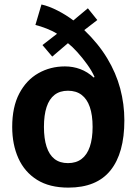

<svg xmlns="http://www.w3.org/2000/svg" viewBox="-20 -834 610 859"><path d="M284.1 -428.1Q320.6 -428.1 345 -409.6Q369.5 -391 381.9 -355Q394.3 -319 394.3 -266.2Q394.3 -214 381.9 -177.7Q369.5 -141.3 345 -122.8Q320.6 -104.2 284.1 -104.2Q247.7 -104.2 223.9 -122.8Q200.2 -141.3 188.4 -177.7Q176.6 -214 176.6 -266.2Q176.6 -319 188.4 -355Q200.2 -391 224.1 -409.6Q248 -428.1 284.1 -428.1ZM270.6 -536.9Q205.1 -536.9 151.6 -506.4Q98 -476 66.3 -415.8Q34.6 -355.5 34.6 -266.2Q34.6 -187.2 62.3 -125.8Q90 -64.4 145.7 -29.5Q201.4 5.4 285.7 5.4Q412.5 5.4 474.4 -71.8Q536.4 -148.9 536.4 -295.6Q536.4 -368.3 517.8 -438Q499.2 -507.6 459.7 -573.1Q420.3 -638.6 357 -699.4L415.3 -744.4L373.1 -796.9L308.1 -742.6Q276.6 -766.8 237.5 -786.8Q198.4 -806.8 165.5 -813.9L138.4 -722.3Q161.4 -716.8 188.8 -706Q216.2 -695.3 235.2 -683L170 -632.4L213.7 -580.8L284 -640.8Q302.7 -626.3 325.7 -601Q348.7 -575.7 369.8 -546.3Q391 -516.9 403 -489.7L399.3 -487.1Q371.6 -512.7 339.1 -524.8Q306.6 -536.9 270.6 -536.9Z"/></svg>

Font: Estedad-FD VF
Style: Regular
Weight: 100
Designer: Amin Abedi
Version: Version 7.3